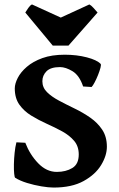

<svg xmlns="http://www.w3.org/2000/svg" viewBox="-20 -823 532 856"><path d="M388.2 -435.1 350.6 -437.5Q334 -486.8 303.5 -505.4Q272.9 -523.9 247.6 -523.9Q206.1 -523.9 187.5 -505.4Q168.9 -486.8 168.9 -460.9Q168.9 -432.6 189.7 -412.1Q210.4 -391.6 243.2 -374.3Q275.9 -356.9 312.7 -339.1Q349.6 -321.3 382.3 -298.6Q415 -275.9 435.8 -244.6Q456.5 -213.4 456.5 -168.9Q456.5 -129.4 430.9 -87.2Q405.3 -44.9 352.8 -15.9Q300.3 13.2 218.8 13.2Q196.8 13.2 164.6 7.8Q132.3 2.4 100.6 -7.3Q68.8 -17.1 47.9 -30.3Q44.9 -31.7 43.2 -48.8Q41.5 -65.9 42 -90.8Q42.5 -115.7 45.2 -141.8Q47.9 -168 53.2 -188.5L92.8 -186.5Q113.3 -133.3 150.4 -95Q187.5 -56.6 233.4 -56.6Q273.9 -56.6 302.5 -74Q331.1 -91.3 331.1 -134.3Q331.1 -170.9 310.5 -195.1Q290 -219.2 257.6 -237.1Q225.1 -254.9 188.5 -271.2Q151.9 -287.6 119.4 -307.6Q86.9 -327.6 66.4 -356.4Q45.9 -385.3 45.9 -428.7Q45.9 -449.7 59.1 -475.6Q72.3 -501.5 99.6 -525.1Q127 -548.8 168.9 -564Q210.9 -579.1 268.6 -579.1Q321.8 -579.1 366.9 -567.4Q412.1 -555.7 428.7 -538.1Q431.6 -535.2 428 -521Q424.3 -506.8 417 -488.5Q409.7 -470.2 401.6 -455.1Q393.6 -439.9 388.2 -435.1ZM285.2 -619.6H215.3L92.8 -767.1Q97.7 -775.4 106.2 -787.6Q114.7 -799.8 122.6 -803.2L251 -744.6L378.4 -803.2Q385.7 -799.8 397 -787.6Q408.2 -775.4 415 -767.1Z"/></svg>

Font: Dai Banna SIL
Style: Bold
Weight: 700
Designer: Victor Gaultney
Foundry: SIL International
Version: Version 4.000